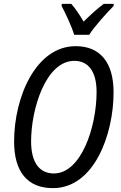

<svg xmlns="http://www.w3.org/2000/svg" viewBox="-20 -964 627 994"><path d="M364 -784H442C467 -825 536 -901 568 -933L569 -944H517C486 -921 450 -889 413 -852C390 -891 367 -924 349 -944H300L299 -933C319 -896 351 -827 364 -784ZM254 10C468 10 568 -269 568 -486C568 -640 499 -725 372 -725C166 -725 53 -462 53 -231C53 -75 122 10 254 10ZM259 -66C184 -66 141 -123 141 -232C141 -400 217 -649 365 -649C438 -649 480 -593 480 -488C480 -306 400 -66 259 -66Z"/></svg>

Font: Noto Sans Display SemiCondensed
Style: Italic
Weight: 400
Width: 4
Italic angle: -12°
Designer: Monotype Design Team
Foundry: Monotype Imaging Inc.
Version: Version 1.900